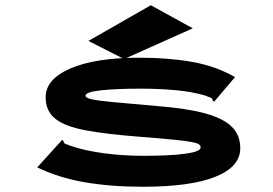

<svg xmlns="http://www.w3.org/2000/svg" viewBox="-20 -702 1040 732"><path d="M524 10Q401 10 301 -7.5Q201 -25 122 -64L210 -161L217 -169L222 -164Q223 -156 229.5 -153.5Q236 -151 252 -145Q302 -128 374.5 -118Q447 -108 528 -108Q629 -108 687 -116Q745 -124 745 -140Q745 -147 738 -152Q731 -157 709 -161Q687 -165 642 -169.5Q597 -174 520 -180Q388 -190 307.5 -205Q227 -220 190.5 -249.5Q154 -279 154 -331Q154 -400 248.5 -441Q343 -482 512 -482Q622 -482 712.5 -466Q803 -450 876 -408L803 -322L796 -314L791 -319Q790 -327 783.5 -329.5Q777 -332 761 -338Q715 -352 651.5 -358Q588 -364 516 -364Q422 -364 364 -357.5Q306 -351 306 -337Q306 -329 330 -323.5Q354 -318 413 -312.5Q472 -307 576 -298Q691 -289 761 -270Q831 -251 863.5 -219Q896 -187 896 -137Q896 -66 801 -28Q706 10 524 10ZM453 -477 317 -546 555 -682 715 -594Z"/></svg>

Font: Inconsolata UltraExpanded Black
Style: Regular
Weight: 900
Width: 9
Monospace: yes
Designer: Raph Levien, Cyreal, Brenton Simpson
Foundry: Raph Levien, Cyreal, Google
Version: Version 3.001; ttfautohint (v1.8.2.53-6de2)